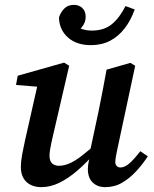

<svg xmlns="http://www.w3.org/2000/svg" viewBox="-20 -757 634 791"><path d="M150 14Q125 14 106 4.5Q87 -5 76.5 -23.5Q66 -42 66 -68Q66 -93 71.5 -122Q77 -151 83 -178L139 -426L156 -398L46 -407L53 -445L244 -499L265 -486L198 -197Q194 -180 191 -165.5Q188 -151 186 -138.5Q184 -126 184 -115Q184 -94 194.5 -84Q205 -74 223 -74Q243 -74 265.5 -83.5Q288 -93 316 -114.5Q344 -136 381 -169L392 -133H377Q337 -87 298.5 -54Q260 -21 223.5 -3.5Q187 14 150 14ZM413 14Q382 14 362 -5Q342 -24 342 -61Q342 -72 344.5 -86.5Q347 -101 354 -125H349L386 -298Q395 -341 403 -384Q411 -427 419 -470L517 -498L537 -486L464 -145Q460 -127 457.5 -112.5Q455 -98 455 -89Q455 -79 461 -73Q467 -67 476 -67Q493 -67 512 -83Q531 -99 558 -134L589 -113Q568 -81 541.5 -52Q515 -23 483.5 -4.5Q452 14 413 14ZM355 -571Q295 -571 259.5 -603Q224 -635 223 -685Q230 -707 245 -722Q260 -737 285 -737Q305 -737 319 -724Q333 -711 333 -688Q333 -664 317 -645Q301 -626 277 -616L261 -678Q282 -653 306 -642Q330 -631 358 -631Q409 -631 441 -657.5Q473 -684 497 -732L535 -718Q519 -673 493.5 -640Q468 -607 433.5 -589Q399 -571 355 -571Z"/></svg>

Font: Source Serif 4 18pt SemiBold
Style: Italic
Weight: 600
Italic angle: -12°
Designer: Frank Grießhammer
Foundry: Adobe Systems Incorporated
Version: Version 4.004;hotconv 1.0.116;makeotfexe 2.5.65601